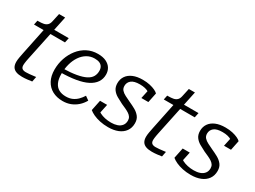

<svg xmlns="http://www.w3.org/2000/svg" viewBox="-46 -1254 2429 1831"><g transform="rotate(30 1168.0 -339.0)"><path d="M206 5Q167 5 140.5 -5Q114 -15 101 -36.5Q88 -58 88 -92Q88 -113 93 -141Q98 -169 104 -198L171 -523L214 -537H409L398 -484H57L67 -532H77Q110 -532 133.5 -536.5Q157 -541 172.5 -555.5Q188 -570 194 -598L214 -690H281L173 -176Q170 -162 167.5 -147.5Q165 -133 163.5 -120.5Q162 -108 162 -99Q162 -73 175.5 -62Q189 -51 216 -51Q234 -51 255.5 -53Q277 -55 296 -57.5Q315 -60 325 -61L314 -5Q294 -2 265.5 1.5Q237 5 206 5Z M657 12Q592 12 543.5 -14Q495 -40 468 -90Q441 -140 441 -211Q441 -277 461.5 -337Q482 -397 519.5 -444.5Q557 -492 609.5 -519.5Q662 -547 727 -547Q781 -547 817.5 -529.5Q854 -512 872.5 -482Q891 -452 891 -413Q891 -365 866 -328Q841 -291 792 -266Q743 -241 669 -228.5Q595 -216 497 -215L503 -259Q591 -261 652 -272Q713 -283 749.5 -302Q786 -321 802 -348.5Q818 -376 818 -412Q818 -438 807 -456.5Q796 -475 775 -484Q754 -493 722 -493Q676 -493 638 -470.5Q600 -448 573 -408Q546 -368 532 -316Q518 -264 518 -205Q518 -150 535 -113Q552 -76 584 -58.5Q616 -41 661 -41Q702 -41 732.5 -55Q763 -69 786 -92.5Q809 -116 826 -144L868 -114Q846 -75 814.5 -47Q783 -19 743.5 -3.5Q704 12 657 12Z M1157 11Q1108 11 1066.5 2Q1025 -7 993.5 -21.5Q962 -36 942 -53L966 -169H1044L1016 -36Q1001 -44 995 -53.5Q989 -63 990 -74.5Q991 -86 995 -98Q1010 -81 1035 -68Q1060 -55 1092 -48Q1124 -41 1160 -41Q1197 -41 1226.5 -51Q1256 -61 1273.5 -83Q1291 -105 1291 -138Q1291 -160 1280.5 -176Q1270 -192 1251.5 -204Q1233 -216 1210 -226.5Q1187 -237 1162 -248Q1128 -265 1096.5 -283Q1065 -301 1045 -328.5Q1025 -356 1025 -398Q1025 -443 1048 -476.5Q1071 -510 1114.5 -528.5Q1158 -547 1221 -547Q1264 -547 1299 -539Q1334 -531 1358 -519.5Q1382 -508 1393 -496L1371 -389H1294L1316 -492Q1324 -491 1332 -484.5Q1340 -478 1344.5 -467.5Q1349 -457 1348 -444Q1336 -460 1318 -471.5Q1300 -483 1275 -489Q1250 -495 1218 -495Q1154 -495 1125 -471Q1096 -447 1096 -409Q1096 -381 1112 -363Q1128 -345 1155.5 -331Q1183 -317 1215 -302Q1251 -286 1284.5 -267.5Q1318 -249 1340 -221Q1362 -193 1362 -149Q1362 -98 1336 -62Q1310 -26 1264 -7.5Q1218 11 1157 11Z M1635 5Q1596 5 1569.5 -5Q1543 -15 1530 -36.5Q1517 -58 1517 -92Q1517 -113 1522 -141Q1527 -169 1533 -198L1600 -523L1643 -537H1838L1827 -484H1486L1496 -532H1506Q1539 -532 1562.5 -536.5Q1586 -541 1601.5 -555.5Q1617 -570 1623 -598L1643 -690H1710L1602 -176Q1599 -162 1596.5 -147.5Q1594 -133 1592.5 -120.5Q1591 -108 1591 -99Q1591 -73 1604.5 -62Q1618 -51 1645 -51Q1663 -51 1684.5 -53Q1706 -55 1725 -57.5Q1744 -60 1754 -61L1743 -5Q1723 -2 1694.5 1.5Q1666 5 1635 5Z M2067 11Q2018 11 1976.5 2Q1935 -7 1903.5 -21.5Q1872 -36 1852 -53L1876 -169H1954L1926 -36Q1911 -44 1905 -53.5Q1899 -63 1900 -74.5Q1901 -86 1905 -98Q1920 -81 1945 -68Q1970 -55 2002 -48Q2034 -41 2070 -41Q2107 -41 2136.5 -51Q2166 -61 2183.5 -83Q2201 -105 2201 -138Q2201 -160 2190.5 -176Q2180 -192 2161.5 -204Q2143 -216 2120 -226.5Q2097 -237 2072 -248Q2038 -265 2006.5 -283Q1975 -301 1955 -328.5Q1935 -356 1935 -398Q1935 -443 1958 -476.5Q1981 -510 2024.5 -528.5Q2068 -547 2131 -547Q2174 -547 2209 -539Q2244 -531 2268 -519.5Q2292 -508 2303 -496L2281 -389H2204L2226 -492Q2234 -491 2242 -484.5Q2250 -478 2254.5 -467.5Q2259 -457 2258 -444Q2246 -460 2228 -471.5Q2210 -483 2185 -489Q2160 -495 2128 -495Q2064 -495 2035 -471Q2006 -447 2006 -409Q2006 -381 2022 -363Q2038 -345 2065.5 -331Q2093 -317 2125 -302Q2161 -286 2194.5 -267.5Q2228 -249 2250 -221Q2272 -193 2272 -149Q2272 -98 2246 -62Q2220 -26 2174 -7.5Q2128 11 2067 11Z"/></g></svg>

Font: Roboto Serif 20pt Light
Style: Italic
Weight: 300
Italic angle: -10°
Version: Version 1.007